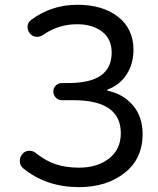

<svg xmlns="http://www.w3.org/2000/svg" viewBox="-20 -767 658 800"><path d="M309.6 12.7Q172.9 12.7 77.1 -65.4Q62.5 -77.1 62.5 -96.7Q62.5 -112.3 73.2 -125Q83 -137.7 99.6 -138.7Q101.6 -138.7 103.5 -138.7Q118.2 -138.7 129.9 -128.9Q169.9 -96.7 212.4 -82.5Q254.9 -68.4 309.6 -68.4Q384.8 -68.4 434.1 -106.4Q483.4 -144.5 483.4 -211.9Q483.4 -349.6 285.2 -349.6H237.3Q222.7 -349.6 212.4 -360.4Q202.1 -371.1 202.1 -385.7Q202.1 -400.4 212.4 -410.6Q222.7 -420.9 237.3 -420.9H261.7Q357.4 -420.9 401.4 -453.1Q445.3 -485.4 445.3 -547.9Q445.3 -604.5 405.3 -635.3Q365.2 -666 300.8 -666Q224.6 -666 160.2 -622.1Q146.5 -612.3 130.4 -613.8Q114.3 -615.2 104.5 -627.9Q94.7 -639.6 94.7 -654.3Q94.7 -673.8 110.4 -684.6Q194.3 -747.1 302.7 -747.1Q408.2 -747.1 472.2 -696.8Q536.1 -646.5 536.1 -559.6Q536.1 -502 508.3 -458Q480.5 -414.1 429.7 -394.5Q426.8 -393.6 426.8 -391.1Q426.8 -388.7 429.7 -388.7Q494.1 -375 534.2 -327.6Q574.2 -280.3 574.2 -208Q574.2 -105.5 499 -46.4Q423.8 12.7 309.6 12.7Z"/></svg>

Font: irohamaru Regular
Style: Regular
Weight: 400
Designer: [Source Han Sans]
Ryoko NISHIZUKA  (kana & ideographs); Paul D. Hunt (Latin, Greek & Cyrillic); Wenlong ZHANG  (bopomofo
Version: Version 1.00